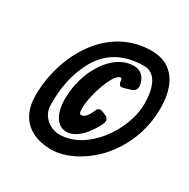

<svg xmlns="http://www.w3.org/2000/svg" viewBox="-154 -895 938 954"><g transform="rotate(30 315.0 -417.5)"><path d="M262 -80C339 -80 432 -126 505 -203C577 -283 630 -392 630 -529C630 -656 578 -755 450 -755C198 -755 60 -502 60 -276C60 -140 145 -80 262 -80ZM259 -165C214 -165 177 -192 160 -224C147 -249 149 -274 149 -291C149 -363 162 -453 207 -534C244 -601 314 -671 455 -671C520 -671 550 -603 550 -508C550 -360 419 -165 259 -165ZM485 -572C481 -613 456 -646 412 -646C286 -646 195 -486 195 -334C195 -242 233 -194 282 -194C309 -194 336 -207 363 -234C381 -250 427 -315 427 -338C427 -345 424 -356 408 -363L389 -371C384 -373 380 -374 376 -374C365 -374 358 -368 353 -355L350 -347C338 -322 324 -303 304 -303C296 -303 292 -313 292 -334C292 -411 343 -563 383 -563C388 -563 390 -558 391 -548V-545C394 -530 400 -523 410 -523C411 -523 415 -524 420 -525L457 -536C476 -541 485 -553 485 -572Z"/></g></svg>

Font: Bangerz
Style: Bold
Weight: 700
Designer: vernon adams
Foundry: Vernon Adams
Version: Version 2.10;December 28, 2023;FontCreator 13.0.0.2683 64-bi